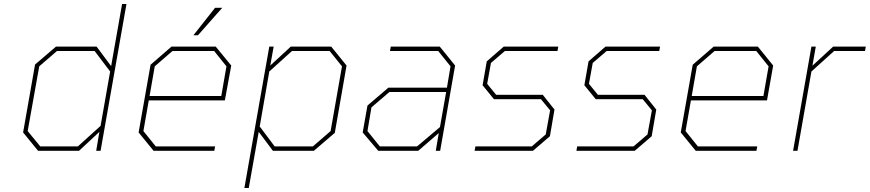

<svg xmlns="http://www.w3.org/2000/svg" viewBox="-20 -757 4367 964"><path d="M171 0 96 -92 156 -433 261 -523H465L538 -425L593 -737H615L485 0H463L479 -95L377 0ZM182 -22H371L485 -125L533 -398L455 -501H266L177 -424L119 -99Z M951 -580 1060 -718H1096L974 -580ZM751 0 676 -92 736 -432 841 -523H1063L1141 -428L1109 -253H727L700 -99L762 -22H1060L1056 0ZM731 -275H1091L1117 -424L1055 -501H846L757 -424Z M1207 187 1332 -523H1354L1337 -428L1440 -523H1643L1720 -428L1661 -90L1556 0H1350L1279 -95L1229 187ZM1359 -22H1551L1640 -99L1697 -424L1635 -501H1446L1332 -398L1284 -122Z M1879 0 1801 -92 1825 -227 1930 -317H2224L2242 -424L2180 -501H1938L1942 -523H2188L2265 -428L2190 0H2168L2183 -89L2080 0ZM1887 -22H2074L2189 -119L2220 -295H1935L1845 -218L1825 -99Z M2363 0 2367 -22H2650L2720 -82L2742 -203L2696 -259H2460L2403 -329L2424 -449L2509 -523H2783L2779 -501H2515L2445 -441L2426 -336L2471 -281H2705L2764 -207L2741 -73L2656 0Z M2874 0 2878 -22H3161L3231 -82L3253 -203L3207 -259H2971L2914 -329L2935 -449L3020 -523H3294L3290 -501H3026L2956 -441L2937 -336L2982 -281H3216L3275 -207L3252 -73L3167 0Z M3473 0 3398 -92 3458 -432 3563 -523H3785L3862 -428L3831 -253H3449L3422 -99L3484 -22H3782L3778 0ZM3453 -275H3813L3839 -424L3777 -501H3568L3479 -424Z M3962 0 4054 -523H4076L4059 -427L4163 -523H4327L4323 -501H4168L4054 -398L3984 0Z"/></svg>

Font: Tomorrow Thin
Style: Italic
Weight: 250
Italic angle: -10°
Designer: Tony de Marco, Monica Rizzolli
Foundry: Just in Type
Version: Version 2.002